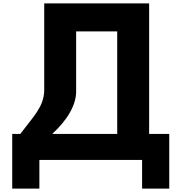

<svg xmlns="http://www.w3.org/2000/svg" viewBox="-20 -845 1069 1131"><path d="M977 -56H858.5V-825H240.5V-310C237.5 -214 173.5 -155 99.5 -56H52V266H212V97H817V266H977ZM428.5 -310V-660H670.5V-56H287.5C377.5 -138 430.5 -229 428.5 -310Z"/></svg>

Font: Sztylet
Style: Bd
Weight: 700
Foundry: Cannot Into Space Fonts, PlusOne Fonts
Version: Version 0.12